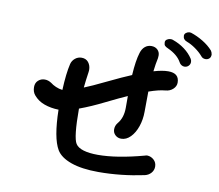

<svg xmlns="http://www.w3.org/2000/svg" viewBox="-88 -964 1186 1040"><g transform="rotate(10 505.5 -443.5)"><path d="M957 -743Q940 -763 915 -780.5Q890 -798 868 -806Q845 -814 845 -836Q845 -845 853 -851.5Q861 -858 872 -859Q878 -859 881 -858Q915 -847 948 -827Q981 -807 1003 -782Q1009 -774 1011 -761Q1011 -746 1002.5 -738.5Q994 -731 982 -731Q966 -731 957 -743ZM848 -689Q827 -728 772 -753Q760 -758 754.5 -764Q749 -770 749 -783Q749 -793 758.5 -799Q768 -805 779 -805Q787 -805 793 -802Q827 -790 856 -768.5Q885 -747 903 -719Q908 -711 908 -702Q908 -689 899 -680Q890 -671 876 -671Q868 -671 860 -676Q852 -681 848 -689ZM603 -396V-461Q566 -445 491 -408Q417 -371 354 -348Q354 -189 375 -157Q387 -138 418.5 -128.5Q450 -119 498 -119Q601 -119 749 -159Q757 -162 763 -162Q784 -161 799.5 -146.5Q815 -132 815 -110Q815 -90 802 -75Q789 -60 768 -55Q641 -28 517 -28Q425 -28 366 -49Q307 -70 285 -107Q249 -168 246 -323Q203 -324 167 -337Q131 -350 108 -378Q94 -395 94 -421Q94 -444 109 -457.5Q124 -471 145 -471Q164 -471 182 -459Q193 -450 211 -442Q229 -434 248 -432Q252 -524 265 -578Q270 -597 285.5 -609.5Q301 -622 321 -622Q345 -622 358.5 -605Q372 -588 372 -563Q372 -556 371 -552Q364 -505 360 -465Q405 -483 462 -511Q566 -561 606 -577Q611 -658 625 -702Q632 -725 647 -737.5Q662 -750 682 -750Q703 -750 716 -737.5Q729 -725 729 -706Q729 -696 728 -691Q721 -660 716 -617Q763 -631 796 -631Q856 -631 856 -579Q856 -559 839.5 -543.5Q823 -528 798 -526Q762 -523 708 -504Q707 -471 707 -393Q707 -350 694 -312Q681 -274 658 -250.5Q635 -227 607 -227Q588 -227 574.5 -239.5Q561 -252 561 -271Q561 -291 574 -307Q603 -341 603 -396Z"/></g></svg>

Font: Tsukimi Rounded SemiBold
Style: Regular
Weight: 600
Designer: Takashi Funayama
Foundry: Takashi Funayama
Version: Version 1.032; ttfautohint (v1.8.3)